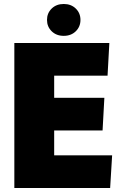

<svg xmlns="http://www.w3.org/2000/svg" viewBox="-20 -944 615 964"><path d="M52 -728H529L520 -564H252V-453H504L495 -289H252V-164H543L533 0H52ZM300 -764Q263 -764 239.5 -787Q216 -810 216 -844Q216 -878 239.5 -901Q263 -924 300 -924Q337 -924 360.5 -901Q384 -878 384 -844Q384 -810 360.5 -787Q337 -764 300 -764Z"/></svg>

Font: Murecho Black
Style: Regular
Weight: 900
Designer: Neil Summerour
Foundry: Positype
Version: Version 1.010; ttfautohint (v1.8.3)